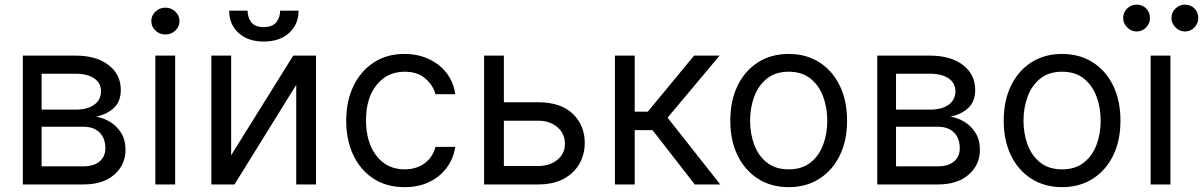

<svg xmlns="http://www.w3.org/2000/svg" viewBox="-20 -781 5094 813"><path d="M76.7 0V-545.5H299.7Q387.8 -545.5 439.6 -505.7Q491.5 -465.9 491.5 -400.6Q491.5 -350.9 462 -323.7Q432.5 -296.5 386.4 -286.9Q416.5 -282.7 445.1 -265.6Q473.7 -248.6 492.5 -218.9Q511.4 -189.3 511.4 -146.3Q511.4 -83.5 464.1 -41.7Q416.9 0 333.8 0ZM156.2 -76.7H333.8Q377.1 -76.7 401.6 -97.3Q426.1 -117.9 426.1 -153.4Q426.1 -195.7 401.6 -220Q377.1 -244.3 333.8 -244.3H156.2ZM156.2 -316.8H299.7Q350.1 -316.8 378.9 -337.5Q407.7 -358.3 407.7 -394.9Q407.7 -429.3 378.9 -449Q350.1 -468.8 299.7 -468.8H156.2Z M637.8 0V-545.5H721.6V0ZM680.4 -634.9Q655.9 -634.9 638.3 -651.6Q620.7 -668.3 620.7 -691.8Q620.7 -715.2 638.3 -731.9Q655.9 -748.6 680.4 -748.6Q704.9 -748.6 722.5 -731.9Q740.1 -715.2 740.1 -691.8Q740.1 -668.3 722.5 -651.6Q704.9 -634.9 680.4 -634.9Z M958.8 -123.6 1221.6 -545.5H1318.2V0H1234.4V-421.9L973 0H875V-545.5H958.8ZM1166.2 -735.8H1244.3Q1244.3 -678.3 1204.5 -641.7Q1164.8 -605.1 1096.6 -605.1Q1029.5 -605.1 989.9 -641.7Q950.3 -678.3 950.3 -735.8H1028.4Q1028.4 -708.1 1043.9 -687.1Q1059.3 -666.2 1096.6 -666.2Q1133.9 -666.2 1150 -687.1Q1166.2 -708.1 1166.2 -735.8Z M1693.2 11.4Q1616.5 11.4 1561.1 -24.9Q1505.7 -61.1 1475.9 -124.6Q1446 -188.2 1446 -269.9Q1446 -353 1476.7 -416.7Q1507.5 -480.5 1562.7 -516.5Q1617.9 -552.6 1691.8 -552.6Q1749.3 -552.6 1795.5 -531.2Q1841.6 -509.9 1871.1 -471.6Q1900.6 -433.2 1907.7 -382.1H1823.9Q1814.3 -419.4 1781.4 -448.3Q1748.6 -477.3 1693.2 -477.3Q1619.7 -477.3 1574.8 -421.3Q1529.8 -365.4 1529.8 -272.7Q1529.8 -177.9 1574.2 -120.9Q1618.6 -63.9 1693.2 -63.9Q1742.2 -63.9 1777.2 -89.1Q1812.1 -114.3 1823.9 -159.1H1907.7Q1900.6 -110.8 1872.7 -72.3Q1844.8 -33.7 1799.2 -11.2Q1753.6 11.4 1693.2 11.4Z M2113.6 -348H2258.5Q2354.4 -348 2405.2 -299.4Q2456 -250.7 2456 -176.1Q2456 -127.1 2433.2 -87.2Q2410.5 -47.2 2366.5 -23.6Q2322.4 0 2258.5 0H2029.8V-545.5H2113.6ZM2113.6 -269.9V-78.1H2258.5Q2308.2 -78.1 2340.2 -104.4Q2372.2 -130.7 2372.2 -171.9Q2372.2 -215.2 2340.2 -242.5Q2308.2 -269.9 2258.5 -269.9Z M2583.8 0V-545.5H2667.6V-308.2H2723L2919 -545.5H3027L2806.8 -282.7L3029.8 0H2921.9L2742.9 -230.1H2667.6V0Z M3319.6 11.4Q3245.7 11.4 3190.2 -23.8Q3134.6 -58.9 3103.5 -122.2Q3072.4 -185.4 3072.4 -269.9Q3072.4 -355.1 3103.5 -418.7Q3134.6 -482.2 3190.2 -517.4Q3245.7 -552.6 3319.6 -552.6Q3393.5 -552.6 3449 -517.4Q3504.6 -482.2 3535.7 -418.7Q3566.8 -355.1 3566.8 -269.9Q3566.8 -185.4 3535.7 -122.2Q3504.6 -58.9 3449 -23.8Q3393.5 11.4 3319.6 11.4ZM3319.6 -63.9Q3375.7 -63.9 3411.9 -92.7Q3448.2 -121.4 3465.6 -168.3Q3483 -215.2 3483 -269.9Q3483 -324.6 3465.6 -371.8Q3448.2 -419 3411.9 -448.2Q3375.7 -477.3 3319.6 -477.3Q3263.5 -477.3 3227.3 -448.2Q3191.1 -419 3173.7 -371.8Q3156.2 -324.6 3156.2 -269.9Q3156.2 -215.2 3173.7 -168.3Q3191.1 -121.4 3227.3 -92.7Q3263.5 -63.9 3319.6 -63.9Z M3694.6 0V-545.5H3917.6Q4005.7 -545.5 4057.5 -505.7Q4109.4 -465.9 4109.4 -400.6Q4109.4 -350.9 4079.9 -323.7Q4050.4 -296.5 4004.3 -286.9Q4034.4 -282.7 4063 -265.6Q4091.6 -248.6 4110.4 -218.9Q4129.3 -189.3 4129.3 -146.3Q4129.3 -83.5 4082 -41.7Q4034.8 0 3951.7 0ZM3774.1 -76.7H3951.7Q3995 -76.7 4019.5 -97.3Q4044 -117.9 4044 -153.4Q4044 -195.7 4019.5 -220Q3995 -244.3 3951.7 -244.3H3774.1ZM3774.1 -316.8H3917.6Q3968 -316.8 3996.8 -337.5Q4025.6 -358.3 4025.6 -394.9Q4025.6 -429.3 3996.8 -449Q3968 -468.8 3917.6 -468.8H3774.1Z M4477.3 11.4Q4403.4 11.4 4347.8 -23.8Q4292.3 -58.9 4261.2 -122.2Q4230.1 -185.4 4230.1 -269.9Q4230.1 -355.1 4261.2 -418.7Q4292.3 -482.2 4347.8 -517.4Q4403.4 -552.6 4477.3 -552.6Q4551.1 -552.6 4606.7 -517.4Q4662.3 -482.2 4693.4 -418.7Q4724.4 -355.1 4724.4 -269.9Q4724.4 -185.4 4693.4 -122.2Q4662.3 -58.9 4606.7 -23.8Q4551.1 11.4 4477.3 11.4ZM4477.3 -63.9Q4533.4 -63.9 4569.6 -92.7Q4605.8 -121.4 4623.2 -168.3Q4640.6 -215.2 4640.6 -269.9Q4640.6 -324.6 4623.2 -371.8Q4605.8 -419 4569.6 -448.2Q4533.4 -477.3 4477.3 -477.3Q4421.2 -477.3 4384.9 -448.2Q4348.7 -419 4331.3 -371.8Q4313.9 -324.6 4313.9 -269.9Q4313.9 -215.2 4331.3 -168.3Q4348.7 -121.4 4384.9 -92.7Q4421.2 -63.9 4477.3 -63.9Z M4852.3 0V-545.5H4936.1V0ZM4792.6 -647.7Q4770.2 -647.7 4753 -665Q4735.8 -682.2 4735.8 -704.5Q4735.8 -729 4753 -745.2Q4770.2 -761.4 4792.6 -761.4Q4817.1 -761.4 4833.3 -745.2Q4849.4 -729 4849.4 -704.5Q4849.4 -682.2 4833.3 -665Q4817.1 -647.7 4792.6 -647.7ZM4997.2 -647.7Q4974.8 -647.7 4957.6 -665Q4940.3 -682.2 4940.3 -704.5Q4940.3 -729 4957.6 -745.2Q4974.8 -761.4 4997.2 -761.4Q5021.7 -761.4 5037.8 -745.2Q5054 -729 5054 -704.5Q5054 -682.2 5037.8 -665Q5021.7 -647.7 4997.2 -647.7Z"/></svg>

Font: Inter UI
Style: Regular
Weight: 400
Designer: Rasmus Andersson
Foundry: rsms
Version: 3.2;8d6f07862